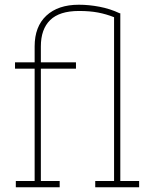

<svg xmlns="http://www.w3.org/2000/svg" viewBox="-20 -792 676 812"><path d="M46.9 0V-26.4H126.5V-501.5H43.5V-528.3H126.5V-595.7Q126.5 -679.7 176 -725.8Q225.6 -772 313.5 -772Q356.4 -772 401.1 -763.4Q445.8 -754.9 486.3 -735.8H488.8V-26.4H568.4V0H382.8V-26.4H462.4V-719.2Q429.2 -732.4 394.5 -739Q359.9 -745.6 314 -745.6Q231.4 -745.6 192.1 -707Q152.8 -668.5 152.8 -595.7V-528.3H301.3V-501.5H152.8V-26.4H232.4V0Z"/></svg>

Font: Roboto Slab Thin
Style: Regular
Weight: 100
Designer: Google
Version: Version 2.000; ttfautohint (v1.8.1.43-b0c9)